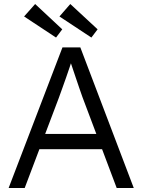

<svg xmlns="http://www.w3.org/2000/svg" viewBox="-20 -936 713 956"><path d="M23 0 291 -700H380L646 0H561L390 -454Q383 -473 374.5 -498.5Q366 -524 356.5 -551.5Q347 -579 338.5 -605Q330 -631 323 -651H343Q335 -626 326.5 -600.5Q318 -575 309 -549.5Q300 -524 291 -499Q282 -474 273 -449L103 0ZM137 -193 166 -269H497L529 -193ZM435 -749 276 -854 330 -916 466 -790ZM155 -916 290 -790 259 -749 100 -854Z"/></svg>

Font: Our Lexend Light
Style: Regular
Weight: 300
Designer: Bonnie Shaver-Troup, Thomas Jockin
Foundry: Lexend
Version: Version 1.007